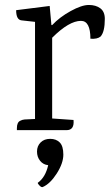

<svg xmlns="http://www.w3.org/2000/svg" viewBox="-20 -524 446 773"><path d="M402 -448Q402 -396 385 -377Q372 -366 344 -368Q344 -440 306 -440Q258 -440 190 -372V-47L276 -41Q280 0 248 0H48V-8Q48 -32 62 -38Q69 -42 79 -43L121 -45V-436L67 -442Q45 -444 45 -483L180 -500L187 -423H190Q220 -455 264.5 -479.5Q309 -504 337.5 -504Q366 -504 384 -490.5Q402 -477 402 -448ZM152 229Q147 231 139.5 223.5Q132 216 132 212Q163 190 174 141Q154 139 141.5 123.5Q129 108 129 86Q129 64 143.5 49.5Q158 35 182 35Q206 35 220.5 49.5Q235 64 235 98.5Q235 133 208.5 174.5Q182 216 152 229Z"/></svg>

Font: Karma
Style: Regular
Weight: 400
Designer: Joana Correia
Foundry: Indian Type Foundry
Version: Version 1.202;PS 1.0;hotconv 1.0.78;makeotf.lib2.5.61930; tt